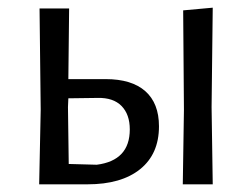

<svg xmlns="http://www.w3.org/2000/svg" viewBox="-20 -480 657 500"><path d="M456 0 459 -194 457 -453 534 -460 531 -201 534 0ZM82 0 86 -194 83 -458H160L158 -274H255Q323 -274 358.5 -242.5Q394 -211 394 -151Q394 -79 345 -39.5Q296 0 208 0ZM157 -201 159 -53 232 -51Q318 -62 318 -143Q318 -182 296.5 -204Q275 -226 234 -225L158 -224Z"/></svg>

Font: Alegreya Sans SC
Style: Regular
Weight: 400
Designer: Juan Pablo del Peral
Foundry: Huerta Tipografica
Version: Version 2.007